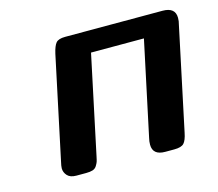

<svg xmlns="http://www.w3.org/2000/svg" viewBox="-74 -550 729 642"><g transform="rotate(-15 290.5 -229.0)"><path d="M75.2 -36.1Q75.2 -43.9 79.1 -60.1L153.8 -412.1Q159.7 -438 168.2 -448Q176.8 -458 200.2 -458H537.1Q581.1 -458 581.1 -421.9Q581.1 -409.7 578.1 -399.9L502.9 -44.9Q498 -20 489 -10Q480 0 455.1 0H423.8Q380.9 0 380.9 -36.1Q380.9 -47.4 383.8 -59.1L453.1 -384.8H270L198.2 -45.9Q195.3 -31.7 193.6 -26.9Q191.9 -22 187 -13.9Q182.1 -5.9 173.1 -2.9Q164.1 0 149.9 0H116.2Q95.2 0 85.2 -11Q75.2 -22 75.2 -36.1Z"/></g></svg>

Font: CMU Sans Serif
Style: BoldOblique
Weight: 700
Italic angle: -12°
Version: Version 0.7.0